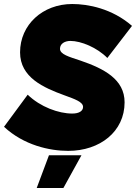

<svg xmlns="http://www.w3.org/2000/svg" viewBox="-29 -737 678 957"><path d="M311 15C469 15 592 -81 592 -227C592 -342 489 -395 372 -435C315 -454 270 -466 270 -494C270 -520 295 -533 322 -533C375 -533 455 -500 506 -448L629 -608C529 -695 409 -717 331 -717C184 -717 71 -614 71 -476C71 -351 188 -300 292 -262C344 -243 385 -229 385 -204C385 -185 367 -171 331 -171C263 -171 172 -204 109 -265L-9 -105C90 -13 218 15 311 15ZM154 200H287L377 37H215Z"/></svg>

Font: Fixel Display 20240404 Black
Style: Italic
Weight: 900
Italic angle: -10°
Designer: AlfaBravo + MacPaw
Foundry: Kyrylo Tkachov, Marchela Mozhyna, Serhii Makarenko, Maria Weinstein, Zakhar Kryvoshyya
Version: Version 1.211;Glyphs 3.2 (3225)